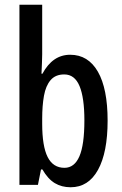

<svg xmlns="http://www.w3.org/2000/svg" viewBox="-20 -780 513 810"><path d="M158 -551Q158 -535 157 -514.5Q156 -494 155 -469H159Q202 -549 276 -549Q352 -549 393 -477.5Q434 -406 434 -271Q434 -137 393.5 -63.5Q353 10 278 10Q240 10 211 -7.5Q182 -25 159 -65H153L140 0H62V-760H158ZM251 -466Q214 -466 193.5 -442Q173 -418 165.5 -376Q158 -334 158 -280V-258Q158 -163 181 -117.5Q204 -72 252 -72Q294 -72 315 -120.5Q336 -169 336 -272Q336 -368 315.5 -417Q295 -466 251 -466Z"/></svg>

Font: Noto Sans Thai Looped ExtraCondensed Medium
Style: Regular
Weight: 500
Width: 2
Designer: Sasikarn Vongin, Ben Mitchell
Foundry: The Fontpad Ltd
Version: Version 1.001; ttfautohint (v1.8.4.7-5d5b)